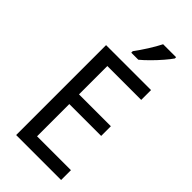

<svg xmlns="http://www.w3.org/2000/svg" viewBox="-289 -1104 1078 1078"><g transform="rotate(45 250.0 -565.0)"><path d="M445 -93H88V-807H445V-729H176V-504H429V-427H176V-171H445ZM414 -1027Q401 -1008 376.5 -979.5Q352 -951 324 -923Q296 -895 274 -877H218V-889Q242 -921 268 -962Q294 -1003 311 -1037H414Z"/></g></svg>

Font: Noto Sans Kannada UI SemiCondensed
Style: Regular
Weight: 400
Width: 4
Designer: Jelle Bosma - Monotype Design Team
Foundry: Monotype Imaging Inc.
Version: Version 2.005; ttfautohint (v1.8.4.7-5d5b)